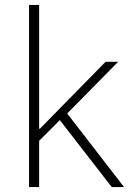

<svg xmlns="http://www.w3.org/2000/svg" viewBox="-20 -760 542 780"><path d="M139 0H98V-740H139V-237H142L409 -509H460L253 -299L484 0H434L223 -272L139 -188Z"/></svg>

Font: Anuphan ExtraLight
Style: Regular
Weight: 200
Designer: Cadson Demak
Version: Version 3.001